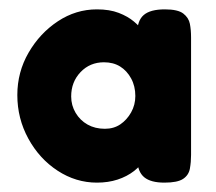

<svg xmlns="http://www.w3.org/2000/svg" viewBox="-20 -696 462 410"><path d="M332 -676Q360 -676 371.5 -667Q383 -658 385.5 -645Q388 -632 388 -616V-365Q388 -350 385.5 -336Q383 -322 371 -314Q359 -306 331 -306Q302 -306 288 -317.5Q274 -329 273 -355L289 -359Q282 -343 266.5 -331Q251 -319 231 -312.5Q211 -306 187 -306Q142 -306 103 -331.5Q64 -357 40.5 -400Q17 -443 17 -493Q17 -542 41 -583.5Q65 -625 103.5 -650.5Q142 -676 187 -676Q214 -676 233.5 -668.5Q253 -661 266 -650Q279 -639 286 -629L273 -625Q273 -652 287 -664Q301 -676 332 -676ZM204 -421Q223 -421 237 -430.5Q251 -440 260 -456Q269 -472 269 -491Q269 -512 260 -528.5Q251 -545 236.5 -554Q222 -563 202 -563Q172 -563 152 -542Q132 -521 132 -490Q132 -471 141.5 -455Q151 -439 167 -430Q183 -421 204 -421Z"/></svg>

Font: Fredoka Light SemiBold
Style: Regular
Weight: 600
Version: Version 2.001